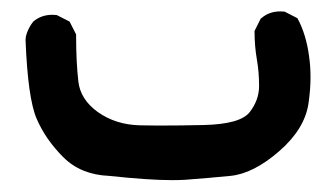

<svg xmlns="http://www.w3.org/2000/svg" viewBox="-20 -126 554 330"><path d="M70.3 -100.6Q73.2 -100.6 77.6 -100.1L99.6 -88.9L110.8 -66.9V-65.4Q110.8 -19 114.7 14.2Q118.2 44.9 147.9 66.4Q178.7 88.4 220.7 89.4Q238.3 89.8 251.5 89.8Q290.5 89.8 330.1 88.9Q393.1 87.4 409.2 66.7Q425.3 45.9 425.3 21.7Q425.3 -2.4 421.4 -24.4Q417.5 -47.4 417.5 -71.3V-72.8L428.2 -94.2L429.2 -94.7Q442.4 -106.4 461.9 -106.4Q464.8 -106.4 469.2 -106L491.2 -94.7Q506.3 -66.9 511.2 -29.3Q513.7 -12.7 513.7 7.3Q513.7 27.3 510.3 51.3Q503.9 95.7 459.7 134Q415.5 172.4 376 176.3Q336.4 180.2 296.9 183.1Q287.6 183.6 275.4 183.6Q235.8 183.6 167.5 176.3Q118.7 174.3 88.4 143.8Q58.1 113.3 43 78.1Q27.8 43 23.9 -57.6Q23.9 -62.5 25.9 -68.4Q29.8 -79.6 37.1 -88.9Q50.8 -100.6 70.3 -100.6Z"/></svg>

Font: Bakudai
Style: Medium
Weight: 500
Version: Version 1.48